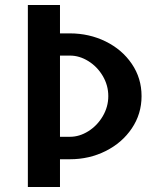

<svg xmlns="http://www.w3.org/2000/svg" viewBox="-20 -745 640 765"><path d="M91 -725H219V-612H258Q335.5 -612 401 -579.8Q466.5 -547.5 505.2 -490.5Q544 -433.5 544 -362Q544 -291 505.2 -233.5Q466.5 -176 401 -143.2Q335.5 -110.5 259 -110.5H219V0H91ZM259 -200Q296.5 -200 332 -222.2Q367.5 -244.5 389.5 -282Q411.5 -319.5 411.5 -362Q411.5 -405 389.5 -442.2Q367.5 -479.5 332 -501.5Q296.5 -523.5 259 -523.5H219V-200Z"/></svg>

Font: JuliaMono ExtraBold
Style: Regular
Weight: 800
Monospace: yes
Designer: cormullion
Foundry: corm
Version: Version 0.055; ttfautohint (v1.8.4)